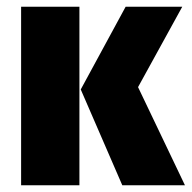

<svg xmlns="http://www.w3.org/2000/svg" viewBox="-20 -553 572 573"><path d="M217 -533V0H43V-533ZM524 -533 392 -293 532 0H345L221 -286L355 -533Z"/></svg>

Font: Fira Sans Condensed ExtraBold
Style: Regular
Weight: 800
Width: 3
Designer: Carrois Corporate & Edenspiekermann AG
Foundry: Carrois Corporate GbR & Edenspiekermann AG
Version: Version 4.203